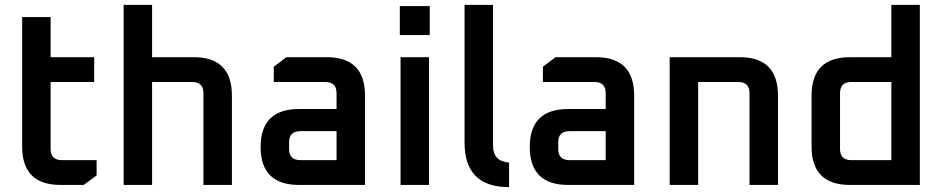

<svg xmlns="http://www.w3.org/2000/svg" viewBox="-20 -760 3875 789"><path d="M71 -158V-690H188V-525H367V-423H188V-148Q188 -102 234 -102H377V-39L324 0H229Q71 0 71 -158Z M488 0V-740H605V-525H776Q933 -525 933 -367V0H816V-377Q816 -423 770 -423H605V0Z M1209 0Q1051 0 1051 -156Q1051 -312 1209 -312H1363V-377Q1363 -423 1317 -423H1105V-486L1157 -525H1323Q1480 -525 1480 -367V0ZM1168 -148Q1168 -102 1214 -102H1363V-221H1214Q1168 -221 1168 -176Z M1623 -616V-735H1746V-616ZM1626 0V-525H1743V0Z M1889 -174V-740H2006V-162Q2006 -97 2072 -92V9Q1889 9 1889 -174Z M2315 0Q2157 0 2157 -156Q2157 -312 2315 -312H2469V-377Q2469 -423 2423 -423H2211V-486L2263 -525H2429Q2586 -525 2586 -367V0ZM2274 -148Q2274 -102 2320 -102H2469V-221H2320Q2274 -221 2274 -176Z M2732 0V-525H3020Q3177 -525 3177 -367V0H3060V-377Q3060 -423 3014 -423H2849V0Z M3315 -158V-367Q3315 -525 3473 -525H3643V-740H3760V0H3473Q3315 0 3315 -158ZM3432 -148Q3432 -102 3478 -102H3643V-423H3478Q3432 -423 3432 -377Z"/></svg>

Font: Oxanium ExtraLight SemiBold
Style: Regular
Weight: 600
Version: Version 2.000